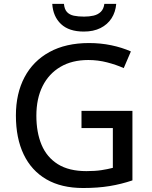

<svg xmlns="http://www.w3.org/2000/svg" viewBox="-20 -942 767 972"><path d="M392.6 -380.9H650.4V-28.8Q594.2 -9.8 534.7 0Q475.1 9.8 400.9 9.8Q290.5 9.8 214.8 -34.2Q139.2 -78.1 99.9 -160.2Q60.5 -242.2 60.5 -357.4Q60.5 -468.3 104 -550.8Q147.5 -633.3 230.5 -678.7Q313.5 -724.1 430.7 -724.1Q489.3 -724.1 543.2 -712.9Q597.2 -701.7 642.6 -681.6L606.4 -597.2Q568.4 -614.3 522.2 -626.2Q476.1 -638.2 426.8 -638.2Q344.7 -638.2 285.9 -603.5Q227.1 -568.8 195.6 -505.9Q164.1 -442.9 164.1 -356.4Q164.1 -272 190.4 -209Q216.8 -146 272.9 -110.8Q329.1 -75.7 417.5 -75.7Q461.9 -75.7 493.4 -80.6Q524.9 -85.4 551.3 -92.3V-293.5H392.6ZM568.4 -922.4Q564.9 -880.9 544.7 -849.4Q524.4 -817.9 488.8 -800Q453.1 -782.2 404.3 -782.2Q329.1 -782.2 288.8 -820.3Q248.5 -858.4 244.6 -922.4H303.7Q306.2 -895 319.1 -881.1Q332 -867.2 354 -862.5Q376 -857.9 405.8 -857.9Q432.1 -857.9 454.1 -863Q476.1 -868.2 490.5 -882.3Q504.9 -896.5 508.3 -922.4Z"/></svg>

Font: Open Sans Medium
Style: Regular
Weight: 500
Designer: Monotype Design Team
Foundry: Monotype Imaging Inc.
Version: Version 3.000